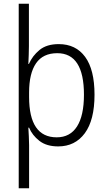

<svg xmlns="http://www.w3.org/2000/svg" viewBox="-20 -780 582 1036"><path d="M490 -269Q490 -132 437.5 -61Q385 10 294 10Q231 10 192.5 -20Q154 -50 137 -91H133Q134 -71 135.5 -45Q137 -19 137 3V236H81V-760H136V-531Q136 -511 135 -483.5Q134 -456 133 -435H136Q155 -479 193.5 -510.5Q232 -542 297 -542Q389 -542 439.5 -473Q490 -404 490 -269ZM433 -269Q433 -493 289 -493Q212 -493 174.5 -438.5Q137 -384 137 -281V-257Q137 -39 286 -39Q358 -39 395.5 -97.5Q433 -156 433 -269Z"/></svg>

Font: Noto Sans Myanmar UI SemiCondensed Light
Style: Regular
Weight: 300
Width: 4
Designer: Monotype Design Team
Foundry: Monotype Imaging Inc.
Version: Version 2.103; ttfautohint (v1.8.4.7-5d5b)